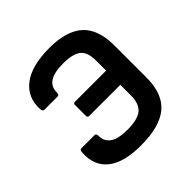

<svg xmlns="http://www.w3.org/2000/svg" viewBox="-178 -814 974 974"><g transform="rotate(-45 309.0 -327.5)"><path d="M294 12Q171 12 111.5 -35Q52 -82 56 -168Q56 -192 67 -192H164Q175 -192 175 -173Q175 -136 204.5 -114.5Q234 -93 301 -93Q374 -93 405 -118.5Q436 -144 436 -205V-280H213Q201 -280 201 -292V-371Q201 -382 213 -382H436V-454Q436 -514 406.5 -538Q377 -562 307 -562Q181 -562 181 -482Q181 -463 170 -463H73Q63 -463 61 -481Q57 -568 121.5 -617.5Q186 -667 314 -667Q436 -667 496 -613Q556 -559 556 -441V-213Q556 -95 491.5 -41.5Q427 12 294 12Z"/></g></svg>

Font: Sofia Sans
Style: Bold
Weight: 700
Designer: Botio Nikoltchev, Ani Petrova
Foundry: lettersoup
Version: Version 4.100; ttfautohint (v1.8.4.7-5d5b)